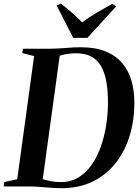

<svg xmlns="http://www.w3.org/2000/svg" viewBox="-36 -1006 750 1036"><path d="M87.5 -743H231.5Q276 -743.5 318.2 -747.2Q360.5 -751 400 -751Q480 -751 535.2 -728Q590.5 -705 624.5 -664.2Q658.5 -623.5 673.8 -569Q689 -514.5 689 -452Q689 -357.5 663.8 -274.2Q638.5 -191 588.5 -127Q538.5 -63 465 -26.8Q391.5 9.5 294.5 9.5Q272.5 9.5 250.8 8Q229 6.5 207.8 4.8Q186.5 3 165.5 1.5Q144.5 0 122.5 0H-16L-13 -23.5L57 -39L148 -703.5L84.5 -719.5ZM191.5 -17 163 -46.5Q184.5 -42 203.2 -36.8Q222 -31.5 243.2 -27.5Q264.5 -23.5 292.5 -23.5Q347 -23.5 388.8 -49.5Q430.5 -75.5 460.5 -119.5Q490.5 -163.5 509.5 -219Q528.5 -274.5 537.5 -334.5Q546.5 -394.5 546.5 -451.5Q546.5 -517 537.5 -566.8Q528.5 -616.5 508.5 -650.5Q488.5 -684.5 455.5 -701.5Q422.5 -718.5 374 -718.5Q350.5 -718.5 331 -715.5Q311.5 -712.5 296.5 -708.2Q281.5 -704 271.5 -700.5L289 -725.5ZM359 -801.5 270 -976 293 -986.5Q323.5 -962.5 352.5 -937Q381.5 -911.5 407.5 -885.5Q443.5 -912.5 485 -937Q526.5 -961.5 569.5 -985.5L590.5 -971.5L435.5 -801.5Z"/></svg>

Font: Merriweather 120pt SemiBold
Style: Italic
Weight: 600
Italic angle: -7.8°
Version: Version 2.101